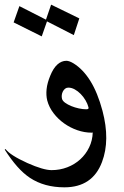

<svg xmlns="http://www.w3.org/2000/svg" viewBox="-43 -635 530 818"><path d="M334 -177.7Q330.1 -192.9 321.3 -207.8Q312.5 -222.7 300.8 -234.6Q289.1 -246.6 275.4 -254.2Q261.7 -261.7 248 -261.7Q240.2 -261.7 234.4 -257.1Q228.5 -252.4 224.9 -245.4Q221.2 -238.3 220.2 -230Q219.2 -221.7 221.2 -213.9Q223.6 -205.1 234.4 -197.3Q245.1 -189.5 260.5 -183.1Q275.9 -176.8 293 -173.1Q310.1 -169.4 324.7 -169.4Q336.4 -169.4 334 -177.7ZM15.1 -539.6 39.6 -608.9 152.8 -551.3 174.8 -615.2 294.9 -556.6 271.5 -485.4 157.2 -543.9 134.8 -480ZM393.6 -163.1Q426.8 -37.6 391.6 55.2Q351.1 163.1 231.4 163.1Q146 163.1 85 123Q57.1 104.5 30.5 74.5Q3.9 44.4 -22.9 2.4L-19.5 0Q0.5 26.4 73.7 59.6Q141.6 89.8 176.8 89.8Q212.4 89.8 243.9 77.6Q275.4 65.4 299.1 43.7Q322.8 22 336.9 -7.3Q351.1 -36.6 352.1 -70.8Q350.6 -69.8 347.2 -69.8Q316.9 -69.8 286.6 -80.3Q256.3 -90.8 230.5 -109.1Q204.6 -127.4 185.3 -152.6Q166 -177.7 158.2 -207Q152.8 -229 155.5 -255.1Q158.2 -281.2 170.9 -312Q184.1 -344.7 201.7 -360.4Q219.2 -376 239.7 -376Q252 -376 270 -365.2Q310.5 -340.3 341.8 -290.3Q373 -240.2 393.6 -163.1Z"/></svg>

Font: XB Khoramshahr
Style: Oblique
Weight: 400
Italic angle: 12°
Designer: Behnam
Foundry: Irmug
Version: Version 8.005 2009